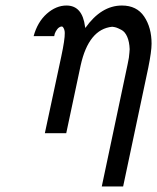

<svg xmlns="http://www.w3.org/2000/svg" viewBox="-20 -487 574 702"><path d="M103 -355Q117.2 -406.7 151.1 -436.8Q185.1 -466.8 223.1 -466.8Q281.2 -466.8 291 -389.2Q292 -386.2 292 -384.8Q350.1 -466.8 425.8 -466.8Q480 -466.8 507.1 -426.5Q534.2 -386.2 534.2 -327.1Q534.2 -299.3 522 -238.8L430.2 194.8H352.1L446.8 -252.9L451.2 -275.9L453.1 -293.9L454.1 -307.1Q453.1 -334 445.1 -352.5Q437 -371.1 423.6 -377.9Q410.2 -384.8 404.5 -386.5Q398.9 -388.2 390.1 -389.2Q304.2 -380.4 274.9 -248L222.2 0H144L204.1 -280.8Q217.3 -342.8 216.8 -366.2Q216.8 -379.4 210 -388.2L207 -390.1H204.1Q195.3 -388.2 189.2 -380.1Q183.1 -372.1 180.2 -363.8L178.2 -355Z"/></svg>

Font: CMU Sans Serif
Style: Oblique
Weight: 500
Italic angle: -12°
Version: Version 0.7.0